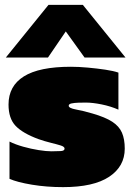

<svg xmlns="http://www.w3.org/2000/svg" viewBox="-20 -758 547 788"><path d="M4 -522 179 -738H320L495 -522H327L250 -629L177 -522ZM239 10Q171 10 111 0Q51 -10 19 -24V-177Q43 -165 75 -156Q107 -147 138.5 -142Q170 -137 191 -137Q214 -137 229.5 -138Q245 -139 245 -148Q245 -156 229 -161Q213 -166 188.5 -172Q164 -178 138 -187Q73 -211 44 -241.5Q15 -272 15 -329Q15 -405 78 -444.5Q141 -484 271 -484Q303 -484 341 -480.5Q379 -477 412.5 -472Q446 -467 466 -460V-308Q434 -322 397 -329.5Q360 -337 332 -337Q318 -337 301.5 -336.5Q285 -336 273.5 -333.5Q262 -331 262 -324Q262 -314 292.5 -308.5Q323 -303 360 -292Q412 -277 440.5 -258.5Q469 -240 480.5 -213.5Q492 -187 492 -148Q492 -75 428 -32.5Q364 10 239 10Z"/></svg>

Font: Kanit Black
Style: Regular
Weight: 900
Designer: Katatrad Team
Foundry: CadsonDemak
Version: Version 2.000; ttfautohint (v1.8.3)